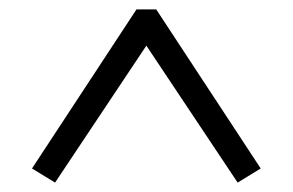

<svg xmlns="http://www.w3.org/2000/svg" viewBox="-20 -732 622 408"><path d="M97 -344 48 -374 270 -712H312L534 -374L485 -344L291 -635Z"/></svg>

Font: Literata 12pt
Style: Regular
Weight: 400
Designer: Latin by Veronika Burian and Jose Scaglione. Greek by Irene Vlachou. Cyrillic by Vera Evstafieva.
Foundry: TypeTogether
Version: Version 3.002